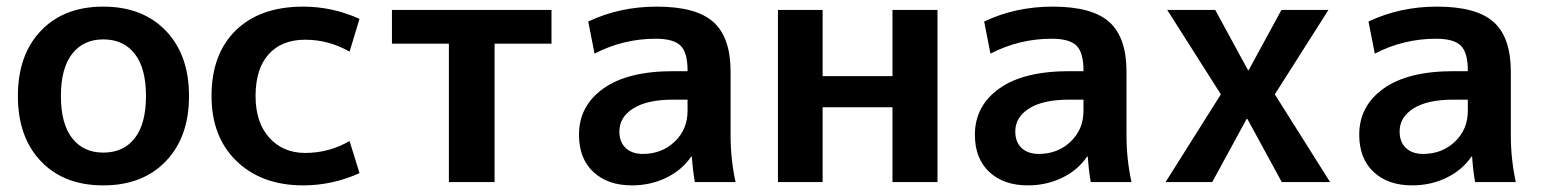

<svg xmlns="http://www.w3.org/2000/svg" viewBox="-20 -550 4658 580"><path d="M103.5 -457Q173 -530 292 -530Q411 -530 481 -457Q551 -384 551 -260Q551 -136 481 -63Q411 10 292 10Q173 10 103.5 -63Q34 -136 34 -260Q34 -384 103.5 -457ZM292 -89Q353 -89 387 -132.5Q421 -176 421 -260Q421 -344 387 -387.5Q353 -431 292 -431Q232 -431 198 -387.5Q164 -344 164 -260Q164 -176 198 -132.5Q232 -89 292 -89Z M1036 -124 1066 -27Q984 10 896 10Q771 10 695 -63Q619 -136 619 -260Q619 -387 692.5 -458.5Q766 -530 896 -530Q984 -530 1066 -493L1036 -394Q973 -430 902 -430Q831 -430 791.5 -386Q752 -342 752 -260Q752 -180 793.5 -134Q835 -88 902 -88Q974 -88 1036 -124Z M1646 -418H1474V0H1336V-418H1164V-520H1646Z M1964 -530Q2083 -530 2135 -483.5Q2187 -437 2187 -333V-140Q2187 -69 2202 0H2079Q2073 -33 2070 -77H2068Q2040 -36 1992.5 -13Q1945 10 1889 10Q1816 10 1772.5 -30.5Q1729 -71 1729 -143Q1729 -230 1802.5 -282.5Q1876 -335 2014 -335H2057V-338Q2057 -391 2036 -412Q2015 -433 1961 -433Q1863 -433 1776 -388L1757 -485Q1852 -530 1964 -530ZM1851 -153Q1851 -121 1870 -103Q1889 -85 1922 -85Q1979 -85 2018 -122Q2057 -159 2057 -215V-249H2014Q1935 -249 1893 -222.5Q1851 -196 1851 -153Z M2465 -226V0H2330V-520H2465V-320H2676V-520H2812V0H2676V-226Z M3160 -530Q3279 -530 3331 -483.5Q3383 -437 3383 -333V-140Q3383 -69 3398 0H3275Q3269 -33 3266 -77H3264Q3236 -36 3188.5 -13Q3141 10 3085 10Q3012 10 2968.5 -30.5Q2925 -71 2925 -143Q2925 -230 2998.5 -282.5Q3072 -335 3210 -335H3253V-338Q3253 -391 3232 -412Q3211 -433 3157 -433Q3059 -433 2972 -388L2953 -485Q3048 -530 3160 -530ZM3047 -153Q3047 -121 3066 -103Q3085 -85 3118 -85Q3175 -85 3214 -122Q3253 -159 3253 -215V-249H3210Q3131 -249 3089 -222.5Q3047 -196 3047 -153Z M3748 -191H3746L3642 0H3501L3668 -265L3506 -520H3651L3750 -338H3752L3851 -520H3993L3831 -265L3998 0H3852Z M4321 -530Q4440 -530 4492 -483.5Q4544 -437 4544 -333V-140Q4544 -69 4559 0H4436Q4430 -33 4427 -77H4425Q4397 -36 4349.5 -13Q4302 10 4246 10Q4173 10 4129.5 -30.5Q4086 -71 4086 -143Q4086 -230 4159.5 -282.5Q4233 -335 4371 -335H4414V-338Q4414 -391 4393 -412Q4372 -433 4318 -433Q4220 -433 4133 -388L4114 -485Q4209 -530 4321 -530ZM4208 -153Q4208 -121 4227 -103Q4246 -85 4279 -85Q4336 -85 4375 -122Q4414 -159 4414 -215V-249H4371Q4292 -249 4250 -222.5Q4208 -196 4208 -153Z"/></svg>

Font: Mplus 1p Bold
Style: Bold
Weight: 700
Version: Version 1.061